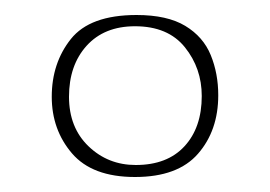

<svg xmlns="http://www.w3.org/2000/svg" viewBox="-20 -611 360 256"><path d="M160 -375Q103 -375 76 -406.5Q49 -438 49 -482Q49 -527 74.5 -559Q100 -591 162 -591Q203 -591 227 -576.5Q251 -562 261 -537.5Q271 -513 271 -484Q271 -437 244 -406Q217 -375 160 -375ZM161 -391Q203 -391 226 -416Q249 -441 249 -483Q249 -520 226.5 -548Q204 -576 160 -576Q119 -576 95.5 -550Q72 -524 72 -482Q72 -441 98 -416Q124 -391 161 -391Z"/></svg>

Font: Alumni Sans Thin Thin
Style: Regular
Weight: 250
Version: Version 1.018